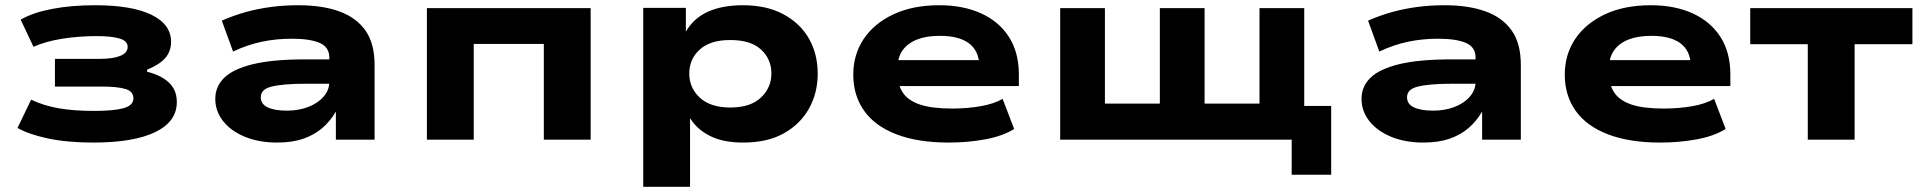

<svg xmlns="http://www.w3.org/2000/svg" viewBox="-20 -534 7350 734"><path d="M337 11Q236 11 162 -5Q88 -21 47 -45L99 -153Q147 -130 204.5 -120Q262 -110 341 -110Q415 -110 452.5 -120.5Q490 -131 490 -158Q490 -185 459 -194Q428 -203 372 -203H190V-309H362Q412 -309 440 -320.5Q468 -332 468 -355Q468 -378 436.5 -387Q405 -396 350 -396Q281 -396 218 -386Q155 -376 108 -355L59 -459Q106 -486 179.5 -500Q253 -514 343 -514Q484 -514 559 -477.5Q634 -441 634 -374Q634 -338 612 -312.5Q590 -287 543 -268L542 -260Q581 -250 606.5 -233.5Q632 -217 644 -195Q656 -173 656 -144Q656 -69 573.5 -29Q491 11 337 11Z M1039 11Q970 11 916.5 -11Q863 -33 833 -71Q803 -109 803 -156Q803 -203 837 -236.5Q871 -270 946.5 -288.5Q1022 -307 1146 -307H1262V-214H1156Q1105 -214 1071 -211Q1037 -208 1016.5 -202.5Q996 -197 986.5 -187Q977 -177 977 -162Q977 -136 1003.5 -123.5Q1030 -111 1077 -111Q1121 -111 1158 -125Q1195 -139 1217 -164.5Q1239 -190 1239 -221V-314Q1239 -354 1202 -370Q1165 -386 1095 -386Q1036 -386 981 -374.5Q926 -363 871 -337L828 -455Q873 -475 920 -488Q967 -501 1017 -507.5Q1067 -514 1120 -514Q1212 -514 1277 -490.5Q1342 -467 1377 -417.5Q1412 -368 1412 -286V0H1264V-106H1263Q1242 -70 1211.5 -44Q1181 -18 1139 -3.5Q1097 11 1039 11Z M1612 0V-503H2238V0H2059V-366H1791V0Z M2439 180V-504H2602V-413Q2632 -465 2687 -489.5Q2742 -514 2820 -514Q2911 -514 2975 -479.5Q3039 -445 3072.5 -386.5Q3106 -328 3106 -252Q3106 -179 3073 -119.5Q3040 -60 2977 -24.5Q2914 11 2821 11Q2745 11 2695 -14Q2645 -39 2619 -81H2618V180ZM2772 -123Q2849 -123 2889 -161Q2929 -199 2929 -253Q2929 -308 2889.5 -344.5Q2850 -381 2772 -381Q2695 -381 2655 -344.5Q2615 -308 2615 -253Q2615 -198 2655.5 -160.5Q2696 -123 2772 -123Z M3607 11Q3489 11 3407 -20.5Q3325 -52 3283.5 -110.5Q3242 -169 3242 -249Q3242 -325 3281.5 -384.5Q3321 -444 3395 -479Q3469 -514 3571 -514Q3662 -514 3730.5 -483Q3799 -452 3837 -393Q3875 -334 3875 -249V-205H3383V-304H3744L3724 -283Q3722 -341 3683.5 -369Q3645 -397 3573 -397Q3522 -397 3486 -383Q3450 -369 3430.5 -341.5Q3411 -314 3411 -273V-256Q3411 -211 3431 -180.5Q3451 -150 3496.5 -134.5Q3542 -119 3620 -119Q3678 -119 3729 -128Q3780 -137 3813 -156L3857 -41Q3814 -14 3747.5 -1.5Q3681 11 3607 11Z M4918 134V0H4033V-503H4204V-138H4414V-503H4585V-138H4795V-503H4966V-129H5069V134Z M5421 11Q5352 11 5298.5 -11Q5245 -33 5215 -71Q5185 -109 5185 -156Q5185 -203 5219 -236.5Q5253 -270 5328.5 -288.5Q5404 -307 5528 -307H5644V-214H5538Q5487 -214 5453 -211Q5419 -208 5398.5 -202.5Q5378 -197 5368.5 -187Q5359 -177 5359 -162Q5359 -136 5385.5 -123.5Q5412 -111 5459 -111Q5503 -111 5540 -125Q5577 -139 5599 -164.5Q5621 -190 5621 -221V-314Q5621 -354 5584 -370Q5547 -386 5477 -386Q5418 -386 5363 -374.5Q5308 -363 5253 -337L5210 -455Q5255 -475 5302 -488Q5349 -501 5399 -507.5Q5449 -514 5502 -514Q5594 -514 5659 -490.5Q5724 -467 5759 -417.5Q5794 -368 5794 -286V0H5646V-106H5645Q5624 -70 5593.5 -44Q5563 -18 5521 -3.5Q5479 11 5421 11Z M6327 11Q6209 11 6127 -20.5Q6045 -52 6003.5 -110.5Q5962 -169 5962 -249Q5962 -325 6001.5 -384.5Q6041 -444 6115 -479Q6189 -514 6291 -514Q6382 -514 6450.5 -483Q6519 -452 6557 -393Q6595 -334 6595 -249V-205H6103V-304H6464L6444 -283Q6442 -341 6403.5 -369Q6365 -397 6293 -397Q6242 -397 6206 -383Q6170 -369 6150.5 -341.5Q6131 -314 6131 -273V-256Q6131 -211 6151 -180.5Q6171 -150 6216.5 -134.5Q6262 -119 6340 -119Q6398 -119 6449 -128Q6500 -137 6533 -156L6577 -41Q6534 -14 6467.5 -1.5Q6401 11 6327 11Z M6891 0V-365H6671V-503H7291V-365H7070V0Z"/></svg>

Font: Nunito Sans 7pt Expanded ExtraBold
Style: Regular
Weight: 800
Width: 7
Designer: Vernon Adams
Foundry: Vernon Adams
Version: Version 3.101;gftools[0.9.27]